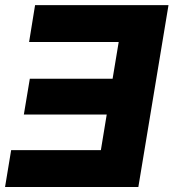

<svg xmlns="http://www.w3.org/2000/svg" viewBox="-29 -748 694 768"><path d="M645 -727.5 524.4 0H-8.8L15.6 -147.5H374.5L397.9 -290H66.4L90.3 -433.1H421.4L445.8 -580.1H87.4L111.3 -727.5Z"/></svg>

Font: Inter 28pt ExtraBold
Style: Italic
Weight: 800
Italic angle: -9.3988°
Designer: Rasmus Andersson
Foundry: rsms
Version: Version 4.001;git-66647c0bb